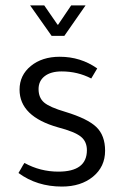

<svg xmlns="http://www.w3.org/2000/svg" viewBox="-20 -675 455 707"><path d="M316 -386Q266 -412 207 -412Q167 -412 144.5 -394.5Q122 -377 122 -347Q122 -315 142.5 -297.5Q163 -280 221 -263Q303 -238 335 -207Q367 -176 367 -120Q367 -61 322.5 -24.5Q278 12 208 12Q116 12 48 -38Q51 -43 58 -55Q65 -68 70 -75Q128 -43 195 -43Q300 -43 300 -122Q300 -154 277.5 -172Q255 -190 194 -206Q52 -246 52 -345Q52 -398 93.5 -432Q135 -466 200 -466Q277 -466 338 -423ZM217 -543H170L91 -655H143L192 -584H194L242 -655H295Z"/></svg>

Font: Tajawal
Style: Regular
Weight: 400
Designer: Boutros Fonts
Foundry: Created by Boutros International 2017
Version: Version 1.700